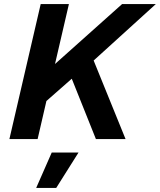

<svg xmlns="http://www.w3.org/2000/svg" viewBox="-20 -680 782 939"><path d="M26 0 179 -660H317L249 -367L577 -660H742L438 -384L594 0H449L331 -295L207 -186L164 0ZM364 66 255 239H157L233 66Z"/></svg>

Font: Work Sans SemiBold
Style: Italic
Weight: 600
Italic angle: -13°
Designer: Wei Huang
Foundry: Wei Huang
Version: Version 2.012; ttfautohint (v1.8.3)